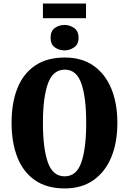

<svg xmlns="http://www.w3.org/2000/svg" viewBox="-20 -1048 724 1078"><path d="M221 -946V-1028H463V-946ZM342 -765Q312 -765 288 -782Q264 -799 264 -836Q264 -874 288 -891Q312 -908 342 -908Q371 -908 396 -891Q421 -874 421 -836Q421 -799 396 -782Q371 -765 342 -765ZM343 10Q243 10 176.5 -36Q110 -82 77.5 -165Q45 -248 45 -359Q45 -470 77.5 -552Q110 -634 176.5 -679.5Q243 -725 344 -725Q439 -725 504.5 -679.5Q570 -634 604.5 -551.5Q639 -469 639 -358Q639 -247 604.5 -164.5Q570 -82 504 -36Q438 10 343 10ZM343 -58Q410 -58 437 -137Q464 -216 464 -358Q464 -500 437 -578.5Q410 -657 344 -657Q277 -657 249 -578.5Q221 -500 221 -358Q221 -216 248.5 -137Q276 -58 343 -58Z"/></svg>

Font: Noto Serif ExtraCondensed Black
Style: Regular
Weight: 900
Width: 2
Designer: Monotype Design Team
Foundry: Monotype Imaging Inc.
Version: Version 2.015; ttfautohint (v1.8.4.7-5d5b)